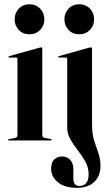

<svg xmlns="http://www.w3.org/2000/svg" viewBox="-20 -676 519 924"><path d="M121.5 -511Q90 -511 70.2 -532Q50.5 -553 50.5 -583Q50.5 -613.5 70.5 -634.5Q90.5 -655.5 121.5 -655.5Q153 -655.5 173.2 -634.5Q193.5 -613.5 193.5 -583Q193.5 -553 173.2 -532Q153 -511 121.5 -511ZM183.5 -442V-27.5Q183.5 -14 195.5 -12L223 -7Q228 -6.5 228 -3Q228 0 224 0H22.5Q18.5 0 18.5 -3Q18.5 -5.5 23.5 -6.5L52 -12Q64 -14 64 -27V-392.5Q64 -399 57.5 -399H25Q20.5 -399 20.5 -402.5Q20.5 -404.5 24.5 -406L168 -446Q175 -448 178 -448Q183.5 -448 183.5 -442ZM361 -511Q329.5 -511 309.8 -532Q290 -553 290 -583Q290 -613.5 310 -634.5Q330 -655.5 361 -655.5Q392.5 -655.5 412.8 -634.5Q433 -613.5 433 -583Q433 -553 412.8 -532Q392.5 -511 361 -511ZM423 -75.5Q423 -31 433 0.5Q443 32 453.2 60.2Q463.5 88.5 463.5 122.5Q463.5 170.5 433.8 199.2Q404 228 350.5 228Q291 228 258.5 201Q226 174 226 136Q226 106.5 240.5 91.8Q255 77 278.5 77Q302.5 77 317.8 93.5Q333 110 333 136.5V182Q333 219 361.5 219Q406.5 219 406.5 162Q406.5 130 391 102.2Q375.5 74.5 355 48.2Q334.5 22 319 -4.8Q303.5 -31.5 303.5 -61.5V-392Q303.5 -399 297 -399H264.5Q260 -399 260 -402.5Q260 -405 264 -406L406.5 -446Q414.5 -448 417.5 -448Q423 -448 423 -441.5Z"/></svg>

Font: Fraunces 144pt SemiBold
Style: Regular
Weight: 600
Version: Version 1.000;[0bf87f6ff]